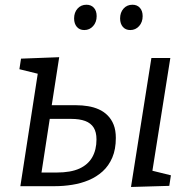

<svg xmlns="http://www.w3.org/2000/svg" viewBox="-20 -767 789 791"><path d="M148.9 -42.8 137.6 -56.2H213.5Q271.4 -56.2 307.2 -72.5Q342.9 -88.9 360.2 -119.5Q377.5 -150.1 377.5 -192.7Q377.5 -222.7 365.9 -241.3Q354.2 -259.9 330.9 -268.6Q307.6 -277.2 273.7 -277.2H171.2L186.9 -289.9ZM190.6 -317.1 181.9 -333.5H294.4Q318.8 -333.5 342.4 -329.6Q366.1 -325.8 386.8 -316.6Q407.5 -307.5 423.3 -291.6Q439.2 -275.8 448.2 -253.1Q457.2 -230.4 457.2 -198.7Q457.2 -152 442.7 -118Q428.2 -84 403 -61.1Q377.8 -38.3 345.6 -24.8Q313.4 -11.3 277.5 -5.7Q241.7 0 206.5 0H63.9L141.6 -502.7L170 -454.8L59.9 -481.9L66.6 -525.4L223.9 -531.4ZM519.7 3.3 603.7 -528H681.7L601.4 -22.7L574 -71.9L684.1 -44.8L677.4 -1.3ZM327.1 -643.2Q307.7 -643.2 296.5 -656.4Q285.3 -669.6 285.3 -691Q285.3 -715.7 299.5 -731.6Q313.7 -747.5 336.1 -747.5Q355.5 -747.5 366.9 -734.8Q378.2 -722.1 378.2 -700.4Q378.2 -676 363.7 -659.6Q349.2 -643.2 327.1 -643.2ZM516.6 -643.2Q497.2 -643.2 486 -656.4Q474.8 -669.6 474.8 -691Q474.8 -715.7 489 -731.6Q503.2 -747.5 525.6 -747.5Q545 -747.5 556.3 -734.8Q567.7 -722.1 567.7 -700.4Q567.7 -676 553.2 -659.6Q538.6 -643.2 516.6 -643.2Z"/></svg>

Font: Bitter Thin
Style: Italic
Weight: 100
Italic angle: -9°
Designer: Sol Matas, and Bitter project Authors
Foundry: Sol Matas
Version: Version 2.002